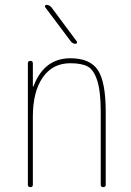

<svg xmlns="http://www.w3.org/2000/svg" viewBox="-20 -770 540 790"><path d="M271.5 -599.6 166 -740.2Q164.1 -743.2 165.5 -746.6Q167 -750 170.9 -750Q182.6 -750 191.4 -740.2L295.9 -599.6Q297.9 -596.7 296.4 -593.3Q294.9 -589.8 291 -589.8Q279.3 -589.8 271.5 -599.6ZM94.7 -9.8V-509.8Q94.7 -519.5 105 -519.5Q115.2 -519.5 115.2 -509.8V-415Q115.2 -414.1 116.2 -414.1Q118.2 -414.1 118.2 -416Q162.1 -530.3 269.5 -530.3Q350.6 -530.3 382.8 -481.4Q415 -432.6 415 -309.6V-9.8Q415 0 404.8 0Q394.5 0 394.5 -9.8V-309.6Q394.5 -392.6 380.4 -437.5Q366.2 -482.4 341.3 -496.1Q316.4 -509.8 269.5 -509.8Q196.3 -509.8 155.8 -451.2Q115.2 -392.6 115.2 -290V-9.8Q115.2 0 105 0Q94.7 0 94.7 -9.8Z"/></svg>

Font: Rounded-X Mgen+ 1m thin
Style: Regular
Weight: 100
Designer: [Source Han Sans]
Ryoko NISHIZUKA  (kana & ideographs); Paul D. Hunt (Latin, Greek & Cyrillic); Wenlong ZHANG  (bopomofo
Version: Version 1.059.20150602